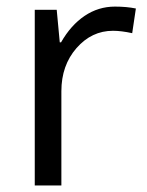

<svg xmlns="http://www.w3.org/2000/svg" viewBox="-20 -565 448 585"><path d="M330.1 -544.9Q365.7 -544.9 394 -539.1L382.8 -463.9Q349.6 -471.2 324.2 -471.2Q259.3 -471.2 213.1 -418.5Q167 -365.7 167 -287.1V0H85.9V-535.2H152.8L162.1 -436H166Q195.8 -488.3 237.8 -516.6Q279.8 -544.9 330.1 -544.9Z"/></svg>

Font: f01972551
Style: Regular
Weight: 400
Foundry: Ascender Corporation
Version: Version 1.10